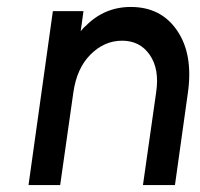

<svg xmlns="http://www.w3.org/2000/svg" viewBox="-20 -532 574 552"><path d="M483 0 520 -264Q528 -319 520.5 -364Q513 -409 490 -443Q444 -512 356 -512Q280 -512 226 -457Q222 -454 219 -450.5Q216 -447 212 -442L220 -500H132L62 0H153L191 -267Q201 -336 240 -375Q280 -415 331 -415Q382 -415 410 -375Q439 -334 429 -267L391 0Z"/></svg>

Font: Unageo
Style: Medium-Italic
Weight: 500
Designer: Richard Sepsi
Foundry: Richard Sepsi
Version: Version 2.000